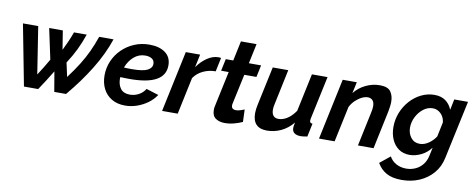

<svg xmlns="http://www.w3.org/2000/svg" viewBox="-73 -1046 4018 1622"><g transform="rotate(10 1935.5 -235.5)"><path d="M42 -524H173L236 -120Q259 -156 281 -191Q303 -226 323 -262L267 -524H384L410 -362Q450 -442 480 -524H589Q565 -453 534.5 -390Q504 -327 462 -263L488 -143Q542 -215 579 -274.5Q616 -334 643.5 -393Q671 -452 696 -524H819Q775 -393 694.5 -262Q614 -131 504 0H403L374 -171Q348 -128 321 -85.5Q294 -43 265 0H143Z M1011 10Q944 10 896 -18.5Q848 -47 822.5 -97Q797 -147 797 -212Q797 -277 822 -335Q847 -393 892 -437.5Q937 -482 997 -507.5Q1057 -533 1127 -533Q1212 -533 1263 -495.5Q1314 -458 1314 -387Q1314 -218 1012 -218Q994 -218 973.5 -218.5Q953 -219 931 -220Q930 -214 930 -207Q930 -155 955.5 -121.5Q981 -88 1035 -88Q1075 -88 1110.5 -107Q1146 -126 1167 -160L1273 -127Q1246 -86 1204.5 -55.5Q1163 -25 1113 -7.5Q1063 10 1011 10ZM1108 -436Q1052 -436 1010 -399Q968 -362 947 -305Q964 -304 980.5 -303.5Q997 -303 1013 -303Q1110 -303 1148.5 -323Q1187 -343 1187 -378Q1187 -407 1165 -421.5Q1143 -436 1108 -436Z M1439 -524H1562L1538 -412Q1576 -466 1623.5 -497.5Q1671 -529 1717 -529Q1734 -529 1741 -527L1716 -408Q1659 -408 1609 -384.5Q1559 -361 1529 -317L1462 0H1328Z M1757 -83Q1757 -92 1757.5 -101Q1758 -110 1761 -120L1825 -421H1760L1782 -524H1846L1882 -694H2016L1980 -524H2085L2063 -421H1959L1904 -165Q1903 -161 1902.5 -156.5Q1902 -152 1902 -149Q1902 -130 1913 -122Q1924 -114 1940 -114Q1959 -114 1979.5 -121Q2000 -128 2013 -133L2017 -27Q1988 -13 1947 -2Q1906 9 1866 9Q1819 9 1788 -12.5Q1757 -34 1757 -83Z M2228 10Q2105 10 2105 -118Q2105 -135 2107.5 -154.5Q2110 -174 2115 -196L2185 -524H2318L2255 -225Q2248 -196 2248 -175Q2248 -104 2308 -104Q2344 -104 2381.5 -127.5Q2419 -151 2452 -199L2521 -524H2655L2576 -154Q2574 -142 2574 -136Q2574 -115 2598 -114L2574 0Q2556 3 2542 5Q2528 7 2518 7Q2484 7 2464 -7Q2444 -21 2444 -50Q2444 -57 2445 -67.5Q2446 -78 2451 -98Q2406 -44 2348.5 -17Q2291 10 2228 10Z M2785 -524H2906L2885 -427Q2923 -476 2981.5 -504.5Q3040 -533 3104 -533Q3172 -533 3196.5 -498Q3221 -463 3221 -412Q3221 -392 3218 -370.5Q3215 -349 3211 -327L3142 0H3008L3070 -294Q3077 -324 3077 -347Q3077 -382 3061.5 -398.5Q3046 -415 3020 -415Q2996 -415 2968 -401Q2940 -387 2914.5 -362.5Q2889 -338 2873 -306L2808 0H2674Z M3422 223Q3340 223 3289.5 194.5Q3239 166 3210 114L3298 43Q3318 80 3356 101Q3394 122 3443 122Q3482 122 3518.5 106.5Q3555 91 3582 58.5Q3609 26 3619 -25L3633 -91Q3599 -46 3549.5 -21.5Q3500 3 3450 3Q3395 3 3356 -25Q3317 -53 3296.5 -100.5Q3276 -148 3276 -206Q3276 -271 3299.5 -330Q3323 -389 3364.5 -435Q3406 -481 3459.5 -507Q3513 -533 3572 -533Q3630 -533 3667.5 -505.5Q3705 -478 3723 -432L3742 -524H3860L3753 -25Q3737 53 3689 108.5Q3641 164 3572 193.5Q3503 223 3422 223ZM3519 -104Q3558 -104 3595.5 -130Q3633 -156 3655 -192L3681 -317Q3675 -363 3645.5 -391Q3616 -419 3578 -419Q3534 -419 3497 -390.5Q3460 -362 3437.5 -317.5Q3415 -273 3415 -226Q3415 -175 3443 -139.5Q3471 -104 3519 -104Z"/></g></svg>

Font: Raleway
Style: Bold Italic
Weight: 700
Italic angle: -12°
Designer: Matt McInerney, Pablo Impallari, Rodrigo Fuenzalida
Foundry: Matt McInerney, Pablo Impallari, Rodrigo Fuenzalida
Version: Version 4.101;RELEASE